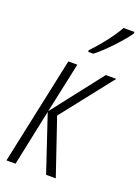

<svg xmlns="http://www.w3.org/2000/svg" viewBox="-145 -827 650 891"><g transform="rotate(20 179.5 -381.5)"><path d="M4.9 0 117.7 -529.8H162.1L108.9 -280.8L302.7 -529.8H354.5L154.8 -275.9L248.5 0H200.7L107.9 -276.9L49.8 0ZM189 -603V-611.3Q225.1 -648.9 256.6 -690.2Q288.1 -731.4 305.2 -763.2H359.4L358.9 -754.9Q345.2 -734.4 319.3 -705.1Q293.5 -675.8 264.9 -647.7Q236.3 -619.6 214.4 -603Z"/></g></svg>

Font: Open Sans Condensed Light
Style: Italic
Weight: 300
Width: 3
Italic angle: -12°
Designer: Monotype Design Team
Foundry: Monotype Imaging Inc.
Version: Version 3.000; ttfautohint (v1.8.4)